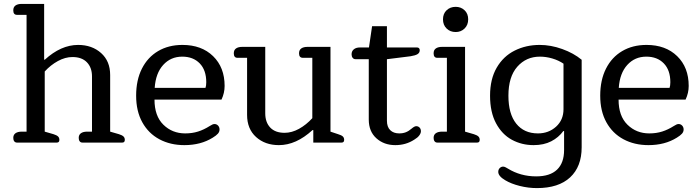

<svg xmlns="http://www.w3.org/2000/svg" viewBox="-20 -730 3581 983"><path d="M48 -24Q48 -40 59.5 -48Q71 -56 91 -56H116V-654H67Q48 -654 48 -677Q48 -694 59.5 -702Q71 -710 91 -710H206V-425L209 -424Q292 -500 380 -500Q451 -500 497.5 -458.5Q544 -417 544 -346V-56L589 -43Q605 -38 612 -31.5Q619 -25 619 -14Q619 0 606 0H402Q393 0 388 -6.5Q383 -13 383 -24Q383 -40 394.5 -48Q406 -56 426 -56H451V-339Q451 -384 425 -411Q399 -438 351 -438Q314 -438 276.5 -417.5Q239 -397 209 -364V-56L254 -43Q270 -38 277 -31.5Q284 -25 284 -14Q284 0 271 0H67Q58 0 53 -6.5Q48 -13 48 -24Z M677 -240Q677 -320 706.5 -378.5Q736 -437 789.5 -468.5Q843 -500 914 -500Q1012 -500 1071 -442.5Q1130 -385 1130 -290Q1130 -254 1114 -220H771Q771 -136 816.5 -91.5Q862 -47 928 -47Q964 -47 994 -56.5Q1024 -66 1054 -85Q1069 -95 1078 -95Q1089 -95 1096.5 -87Q1104 -79 1104 -67Q1104 -55 1095.5 -45.5Q1087 -36 1069 -25Q1008 13 924 13Q852 13 796 -17Q740 -47 708.5 -104Q677 -161 677 -240ZM1032 -280Q1036 -291 1036 -309Q1036 -371 1002.5 -405.5Q969 -440 913 -440Q854 -440 815.5 -397.5Q777 -355 772 -280Z M1245 -142V-434H1196Q1177 -434 1177 -457Q1177 -474 1188.5 -482Q1200 -490 1220 -490H1338V-150Q1338 -104 1363.5 -77Q1389 -50 1437 -50Q1474 -50 1511 -70.5Q1548 -91 1579 -125V-434H1531Q1511 -434 1511 -457Q1511 -474 1522.5 -482Q1534 -490 1554 -490H1672V-56L1711 -43Q1728 -38 1735 -31.5Q1742 -25 1742 -14Q1742 0 1729 0H1584V-64H1580Q1496 13 1408 13Q1337 13 1291 -28.5Q1245 -70 1245 -142Z M1868 -118V-427H1800Q1791 -427 1785.5 -434Q1780 -441 1780 -452Q1780 -468 1791.5 -477.5Q1803 -487 1823 -487H1869L1885 -596H1961V-487H2115Q2121 -487 2125 -483.5Q2129 -480 2129 -473Q2129 -460 2118 -453Q2107 -446 2082 -442L1962 -427H1961V-112Q1961 -80 1978 -63.5Q1995 -47 2024 -47Q2043 -47 2058 -53Q2073 -59 2088 -72Q2102 -84 2111 -84Q2121 -84 2128 -77Q2135 -70 2135 -58Q2135 -48 2126.5 -36.5Q2118 -25 2101 -15Q2058 13 2004 13Q1946 13 1907 -22Q1868 -57 1868 -118Z M2248 -631Q2248 -660 2266.5 -677.5Q2285 -695 2313 -695Q2340 -695 2358.5 -677.5Q2377 -660 2377 -631Q2377 -602 2358.5 -584Q2340 -566 2313 -566Q2285 -566 2266.5 -584Q2248 -602 2248 -631ZM2200 -24Q2200 -40 2211.5 -48Q2223 -56 2243 -56H2268V-434H2219Q2200 -434 2200 -457Q2200 -474 2211.5 -482Q2223 -490 2243 -490H2361V-56L2406 -43Q2422 -38 2429 -31.5Q2436 -25 2436 -14Q2436 0 2423 0H2219Q2210 0 2205 -6.5Q2200 -13 2200 -24Z M2567 193Q2531 172 2531 150Q2531 138 2538.5 130.5Q2546 123 2556 123Q2562 123 2569.5 127Q2577 131 2580 133Q2645 173 2725 173Q2796 173 2832 138.5Q2868 104 2868 38V-59H2864Q2840 -26 2802 -6.5Q2764 13 2712 13Q2651 13 2600.5 -14.5Q2550 -42 2519.5 -99Q2489 -156 2489 -240Q2489 -325 2523 -383.5Q2557 -442 2615 -471Q2673 -500 2743 -500Q2800 -500 2858.5 -479Q2917 -458 2958 -424V24Q2958 123 2899 178Q2840 233 2729 233Q2685 233 2641 222Q2597 211 2567 193ZM2865 -171V-404Q2840 -421 2808 -430.5Q2776 -440 2744 -440Q2674 -440 2628.5 -388.5Q2583 -337 2583 -240Q2583 -147 2623 -97Q2663 -47 2734 -47Q2789 -47 2827 -81.5Q2865 -116 2865 -171Z M3053 -240Q3053 -320 3082.5 -378.5Q3112 -437 3165.5 -468.5Q3219 -500 3290 -500Q3388 -500 3447 -442.5Q3506 -385 3506 -290Q3506 -254 3490 -220H3147Q3147 -136 3192.5 -91.5Q3238 -47 3304 -47Q3340 -47 3370 -56.5Q3400 -66 3430 -85Q3445 -95 3454 -95Q3465 -95 3472.5 -87Q3480 -79 3480 -67Q3480 -55 3471.5 -45.5Q3463 -36 3445 -25Q3384 13 3300 13Q3228 13 3172 -17Q3116 -47 3084.5 -104Q3053 -161 3053 -240ZM3408 -280Q3412 -291 3412 -309Q3412 -371 3378.5 -405.5Q3345 -440 3289 -440Q3230 -440 3191.5 -397.5Q3153 -355 3148 -280Z"/></svg>

Font: Maitree Medium
Style: Regular
Weight: 500
Designer: CadsonDemak Team
Foundry: CadsonDemak
Version: Version 1.000